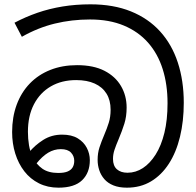

<svg xmlns="http://www.w3.org/2000/svg" viewBox="-20 -856 907 887"><path d="M566 11Q530 11 504 0.5Q478 -10 462 -28.5Q446 -47 438.5 -70Q431 -93 431 -117Q431 -149 439.5 -175Q448 -201 462 -234Q474 -262 482.5 -289Q491 -316 491 -349Q491 -393 472 -423.5Q453 -454 417.5 -470Q382 -486 332 -486Q265 -486 215 -457Q165 -428 137 -374.5Q109 -321 109 -247Q109 -215 114 -185Q119 -155 132 -129Q148 -96 176 -76.5Q204 -57 249 -57Q277 -57 293 -64Q309 -71 316 -83.5Q323 -96 323 -113Q323 -135 308 -151Q293 -167 261 -167Q230 -167 202.5 -150.5Q175 -134 147 -99L114 -152Q141 -185 179.5 -209.5Q218 -234 267 -234Q311 -234 339 -217Q367 -200 381 -173Q395 -146 395 -116Q395 -58 359.5 -23.5Q324 11 250 11Q200 11 160 -9Q120 -29 92.5 -64.5Q65 -100 50.5 -146.5Q36 -193 36 -246Q36 -315 57 -372Q78 -429 117.5 -470Q157 -511 212.5 -533Q268 -555 336 -555Q412 -555 462.5 -529Q513 -503 539 -458.5Q565 -414 565 -359Q565 -318 554.5 -284.5Q544 -251 528 -213Q516 -185 509 -164Q502 -143 502 -122Q502 -90 520 -74Q538 -58 569 -58Q607 -58 640 -79.5Q673 -101 699 -142Q725 -183 739.5 -242.5Q754 -302 754 -379Q754 -466 731.5 -537Q709 -608 664 -659Q619 -710 552 -738Q485 -766 396 -766Q311 -766 233 -747Q155 -728 81 -686L47 -751Q98 -778 153 -797Q208 -816 269 -826Q330 -836 398 -836Q504 -836 584.5 -803.5Q665 -771 719.5 -711Q774 -651 801.5 -567Q829 -483 829 -381Q829 -296 811.5 -224Q794 -152 760 -99.5Q726 -47 677.5 -18Q629 11 566 11Z"/></svg>

Font: usinhala85
Style: Book
Weight: 400
Designer: Jelle Bosma - Monotype Design Team
Foundry: Monotype Imaging Inc.
Version: Version 2.003